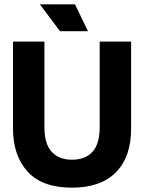

<svg xmlns="http://www.w3.org/2000/svg" viewBox="-20 -852 665 886"><path d="M312 14Q174 14 107 -60.5Q40 -135 40 -258V-660H185V-266Q185 -188 218.5 -151.5Q252 -115 312 -115Q373 -115 406.5 -151Q440 -187 440 -266V-660H585V-258Q585 -128 515 -57Q445 14 312 14ZM257 -708 164 -832H326L386 -708Z"/></svg>

Font: Bricolage Grotesque 96pt Bricolage Grotesque 48pt Regular
Style: Bold
Weight: 700
Designer: Mathieu Triay
Foundry: Atelier Triay
Version: Version 1.001; ttfautohint (v1.8.4.7-5d5b);gftools[0.9.33.de